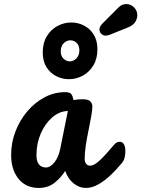

<svg xmlns="http://www.w3.org/2000/svg" viewBox="-20 -923 698 948"><path d="M503 -747Q489 -747 480 -756Q471 -765 471 -778Q471 -792 487 -808L566 -887Q575 -896 585 -899.5Q595 -903 603 -903Q626 -903 642 -886.5Q658 -870 658 -848Q658 -832 648.5 -815.5Q639 -799 613 -788L521 -751Q517 -750 512 -748.5Q507 -747 503 -747ZM320 -532Q287 -532 257.5 -547Q228 -562 209.5 -591.5Q191 -621 191 -664Q191 -711 211 -744Q231 -777 263.5 -794.5Q296 -812 332 -812Q365 -812 394.5 -797Q424 -782 442.5 -752.5Q461 -723 461 -680Q461 -633 441 -600Q421 -567 389 -549.5Q357 -532 320 -532ZM324 -620Q343 -620 357.5 -635Q372 -650 372 -675Q372 -698 358.5 -711Q345 -724 328 -724Q309 -724 294.5 -709.5Q280 -695 280 -669Q280 -646 294 -633Q308 -620 324 -620ZM171 5Q108 5 71.5 -40Q35 -85 35 -158Q35 -219 56.5 -274.5Q78 -330 115 -373.5Q152 -417 200 -442.5Q248 -468 301 -468Q325 -468 332 -458.5Q339 -449 343 -429Q355 -431 366 -432Q377 -433 387 -433Q416 -433 426 -422.5Q436 -412 436 -398Q436 -381 430.5 -349Q425 -317 417 -279Q409 -241 403.5 -204Q398 -167 398 -138Q398 -123 405.5 -114Q413 -105 425 -105Q445 -105 473.5 -132Q502 -159 544 -209Q552 -218 558.5 -220.5Q565 -223 571 -223Q585 -223 592 -210.5Q599 -198 599 -178Q599 -164 596 -147.5Q593 -131 580 -116Q558 -89 529 -61Q500 -33 468 -14Q436 5 404 5Q372 5 344 -17Q316 -39 302 -79Q283 -48 250.5 -21.5Q218 5 171 5ZM207 -96Q228 -96 248.5 -121Q269 -146 278 -191L315 -375Q273 -374 237.5 -343Q202 -312 181 -263Q160 -214 160 -157Q160 -126 172.5 -111Q185 -96 207 -96Z"/></svg>

Font: Pacifico
Style: Regular
Weight: 400
Designer: Vernon Adams
Foundry: Vernon Adams
Version: Version 3.010; ttfautohint (v1.8.4.7-5d5b)